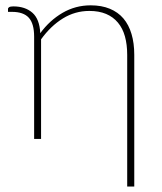

<svg xmlns="http://www.w3.org/2000/svg" viewBox="-20 -521 606 720"><path d="M10 -487.5Q10 -491.5 14.5 -494.2Q19 -497 30 -497Q74.5 -497 101.5 -473.2Q128.5 -449.5 131 -396.5Q166 -444.5 214.5 -472.8Q263 -501 320 -501Q361 -501 391.8 -488.2Q422.5 -475.5 442.8 -451.8Q463 -428 473.2 -393.5Q483.5 -359 483.5 -315.5V178.5H457V-315.5Q457 -354 448.5 -384.5Q440 -415 422.2 -436.2Q404.5 -457.5 377.8 -468.8Q351 -480 315 -480Q261.5 -480 215.8 -451.8Q170 -423.5 134 -373.5V0H108V-383.5Q108 -432.5 88 -454.5Q68 -476.5 25 -476.5H10Z"/></svg>

Font: Lato 2
Style: Regular
Weight: 200
Designer: Lukasz Dziedzic with Adam Twardoch and Botio Nikoltchev
Foundry: tyPoland Lukasz Dziedzic
Version: Version 2.015; 2015-08-06; http://www.latofonts.com/